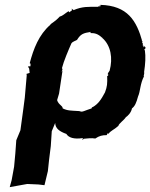

<svg xmlns="http://www.w3.org/2000/svg" viewBox="-20 -561 619 790"><path d="M321 7C320 16 316 15 321 14L324 10C335 9 358 6 372 9C388 -2 401 -5 419 -5C420 -5 423 -18 426 -10C436 -24 448 -26 467 -43C469 -53 490 -66 498 -79C506 -84 520 -98 523 -115C535 -124 541 -138 548 -164C558 -186 556 -216 573 -248C568 -245 575 -254 573 -265C578 -298 580 -328 576 -355C567 -353 580 -360 579 -365C573 -372 576 -373 570 -366C571 -375 569 -374 567 -374C569 -380 567 -386 564 -387C565 -390 571 -384 560 -397C561 -392 567 -395 566 -389C542 -476 505 -538 393 -541C396 -530 384 -535 390 -537C391 -541 386 -535 384 -533C343 -533 319 -535 282 -519C282 -524 282 -517 275 -526C278 -515 274 -518 264 -510C265 -512 262 -515 262 -515C246 -505 239 -496 226 -493C205 -470 188 -464 187 -459C140 -418 118 -361 102 -300C105 -303 107 -297 105 -288C97 -289 100 -288 95 -287L100 -279L102 -261L89 -257L90 -251L82 -159L76 -113L64 -25L47 16L43 71L38 125L28 180L20 209L92 196L138 198L163 201L177 143L182 96C184 77 187 59 189 40L193 -21L207 -55C208 -32 225 -20 253 -10C262 5 284 13 321 7ZM310 -103 305 -104C273 -106 258 -105 238 -115C238 -127 221 -129 215 -149L223 -176L237 -269L233 -266C236 -271 239 -274 235 -281C242 -309 262 -356 274 -383C280 -391 294 -394 297 -397C312 -421 322 -425 355 -430C348 -428 356 -423 352 -425C369 -425 382 -423 401 -405C396 -408 401 -408 402 -403C400 -401 403 -405 402 -404C436 -373 445 -322 431 -270C424 -260 426 -263 423 -256L426 -253C426 -251 421 -246 421 -249C422 -216 421 -205 412 -181C396 -151 384 -133 361 -120C365 -122 357 -121 357 -115C331 -107 317 -98 310 -103Z"/></svg>

Font: Asimov Print
Style: DIt
Weight: 250
Width: 0
Designer: Google
Version: Version 2.000980: 2014